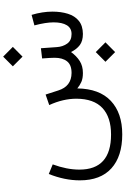

<svg xmlns="http://www.w3.org/2000/svg" viewBox="195 -750 809 1239"><g transform="rotate(-90 599.5 -130.5)"><path d="M820.3 145.5 882.8 83 945.8 145.5 882.8 208ZM791 -452.1 853.5 -514.6 916.5 -452.1 853.5 -389.6ZM747.6 0Q712.9 0 690.4 -10Q668 -20 648.4 -36.1Q646.5 106.4 568.1 180.2Q489.7 253.9 352.1 253.9Q210 253.9 132.6 183.8Q55.2 113.8 55.2 -20Q55.2 -117.7 96.2 -220.2L158.2 -194.8Q124.5 -103.5 124.5 -22.5Q124.5 181.6 350.6 181.6Q462.4 181.6 522 126Q581.5 70.3 582 -41.5Q582 -127.9 541 -217.3L608.9 -240.7L635.3 -158.7Q662.1 -73.7 748.5 -73.2Q800.3 -73.2 823.2 -102.3Q846.2 -131.3 846.2 -182.6Q846.2 -205.6 841.8 -263.2L907.7 -271L915 -168.5Q917.5 -129.9 937.5 -101.6Q957.5 -73.2 999.5 -73.2Q1037.6 -73.2 1056.2 -103.8Q1074.7 -134.3 1074.7 -189Q1074.7 -239.3 1055.2 -313L1123 -331.1Q1144 -261.2 1144 -196.3Q1144 -141.1 1130.1 -96.7Q1116.2 -52.2 1084.5 -26.4Q1052.7 -0.5 1000 0Q954.6 0 927.7 -20.3Q900.9 -40.5 883.3 -76.7Q857.4 -41 825.2 -20.5Q793 0 747.6 0Z"/></g></svg>

Font: Vazir Light FD
Style: Light-FD
Weight: 300
Designer: Saber Rastikerdar
Foundry: Saber Rastikerdar
Version: Version 30.1.0